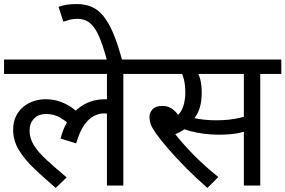

<svg xmlns="http://www.w3.org/2000/svg" viewBox="-20 -916 1409 948"><path d="M0 -551V-622H693V-551H589V0H508V-377L552 -341Q535 -351 520.5 -353.5Q506 -356 494 -356Q470 -356 445 -344Q420 -332 397 -300.5Q374 -269 356 -208L279 -232Q304 -327 361.5 -376.5Q419 -426 499 -426Q516 -426 533 -423Q550 -420 562 -416L565 -394L508 -413V-551ZM337 -292Q306 -318 276.5 -335.5Q247 -353 209 -353Q169 -353 147.5 -330Q126 -307 126 -271Q126 -233 147.5 -198.5Q169 -164 210 -126.5Q251 -89 309 -40L255 12Q197 -38 149 -83.5Q101 -129 73 -175.5Q45 -222 45 -275Q45 -315 59.5 -343.5Q74 -372 97.5 -390.5Q121 -409 149 -417.5Q177 -426 204 -426Q237 -426 265 -418Q293 -410 319 -394.5Q345 -379 369 -357Z M509 -615Q488 -694 467.5 -739.5Q447 -785 422 -804Q397 -823 363 -823Q341 -823 324 -818.5Q307 -814 293 -809L269 -882Q290 -890 311 -893Q332 -896 360 -896Q401 -896 433 -882Q465 -868 491 -836Q517 -804 540 -749.5Q563 -695 584 -615Z M923 -551 951 -566Q962 -550 969 -523Q976 -496 976 -458Q976 -414 965.5 -381.5Q955 -349 936 -328L935 -319Q917 -296 892.5 -279Q868 -262 837 -250L841 -259Q882 -206 938.5 -149Q995 -92 1058 -42L1004 12Q948 -37 898.5 -87Q849 -137 811 -181Q773 -225 751 -256Q729 -287 723.5 -305Q718 -323 718 -340Q718 -359 733 -376Q748 -393 782 -393Q807 -393 825.5 -381.5Q844 -370 859 -349.5Q874 -329 887 -300L826 -331Q854 -339 868.5 -359Q883 -379 889 -405.5Q895 -432 895 -458Q895 -496 888 -523.5Q881 -551 872 -564L915 -551H678V-622H1095V-551ZM1265 -551V0H1184V-551H1074V-622H1369V-551ZM1047 -322Q1081 -322 1109 -325Q1137 -328 1165 -334.5Q1193 -341 1225 -353V-280Q1182 -263 1146.5 -257Q1111 -251 1058 -251Q1025 -251 988.5 -255.5Q952 -260 920 -268.5Q888 -277 868 -287L888 -347Q908 -340 934 -334Q960 -328 989 -325Q1018 -322 1047 -322Z"/></svg>

Font: Noto Sans Ambassadori
Style: Regular
Weight: 400
Designer: Monotype Design Team
Foundry: Monotype Imaging Inc.
Version: Version 2.013